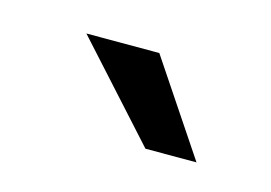

<svg xmlns="http://www.w3.org/2000/svg" viewBox="-34 -900 291 206"><g transform="rotate(15 111.5 -796.5)"><path d="M43 -848.1H124L192.9 -745.1H136.2Z"/></g></svg>

Font: Bebas Neue Regular
Style: Regular
Weight: 400
Designer: Ryoichi Tsunekawa
Foundry: Ryoichi Tsunekawa
Version: Version 001.003